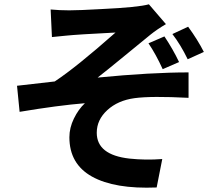

<svg xmlns="http://www.w3.org/2000/svg" viewBox="-20 -810 1040 891"><path d="M215 -766Q256 -762 301 -762Q346 -762 452 -768Q621 -776 671 -790L750 -698Q709 -674 678 -649Q647 -624 559.5 -552Q472 -480 433 -450Q680 -474 855 -474V-356Q682 -365 604.5 -354.5Q527 -344 478 -299Q429 -254 429 -194Q429 -91 581 -74Q656 -66 733 -72L707 60Q512 68 407 9.5Q302 -49 302 -173Q302 -217 323 -260Q344 -303 374 -331Q250 -321 71 -291L59 -412Q68 -413 234 -432Q334 -498 516 -659Q338 -650 286 -644.5Q234 -639 221 -638ZM743 -641Q783 -581 811 -522L735 -489Q703 -559 669 -609ZM853 -686Q897 -626 926 -569L851 -535Q818 -603 780 -652Z"/></svg>

Font: Swei Fan Sans CJK TC
Style: Bold
Weight: 700
Version: Version 2.130